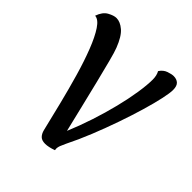

<svg xmlns="http://www.w3.org/2000/svg" viewBox="-186 -798 936 936"><g transform="rotate(45 281.5 -330.0)"><path d="M271 10Q248 10 236.5 -1.5Q225 -13 220 -33Q203 -104 183.5 -182.5Q164 -261 142.5 -335.5Q121 -410 97.5 -470.5Q74 -531 50 -567Q26 -603 2 -604Q15 -642 40.5 -656Q66 -670 84 -670Q110 -670 137 -647Q164 -624 186 -567Q194 -547 207 -497Q220 -447 236.5 -380.5Q253 -314 270 -243Q287 -172 302 -110Q328 -172 350 -239Q372 -306 388 -370.5Q404 -435 412.5 -490Q421 -545 421 -582Q421 -611 410 -630Q424 -652 446 -659.5Q468 -667 481 -667Q502 -667 514.5 -655.5Q527 -644 527 -616Q527 -596 517.5 -552Q508 -508 490.5 -448.5Q473 -389 449.5 -321.5Q426 -254 399 -187Q372 -120 343 -62Q334 -43 330.5 -33.5Q327 -24 326 -15Q326 -12 326.5 -9Q327 -6 327 -2Q294 10 271 10Z"/></g></svg>

Font: Paprika
Style: Regular
Weight: 400
Designer: Eduardo Rodriguez Tunni
Foundry: Eduardo Rodriguez Tunni
Version: Version 1.010; ttfautohint (v1.8.3)